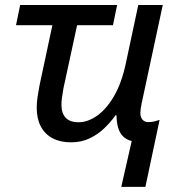

<svg xmlns="http://www.w3.org/2000/svg" viewBox="-20 -558 706 766"><path d="M463.9 187.5 505.4 4.9Q483.9 -1 470.7 -14.2Q457.5 -27.3 451.4 -48.3Q445.3 -69.3 444.8 -98.1H440.9Q422.4 -71.8 396.7 -46.9Q371.1 -22 337.9 -6.1Q304.7 9.8 263.2 9.8Q220.7 9.8 189.9 -6.3Q159.2 -22.5 142.8 -53.5Q126.5 -84.5 126.5 -128.4Q126.5 -149.9 129.9 -172.1Q133.3 -194.3 137.7 -217.3L189 -457.5H43.9L60.5 -538.1H447.3L430.7 -457.5H287.6L232.9 -204.6Q229.5 -185.1 227.3 -168.5Q225.1 -151.9 225.1 -141.1Q225.1 -106.9 241.7 -88.6Q258.3 -70.3 293.5 -70.3Q330.1 -70.3 367.2 -96.2Q404.3 -122.1 434.8 -174.3Q465.3 -226.6 481.9 -304.7L531.7 -538.1H629.4L545.4 -147Q542.5 -133.8 541.3 -124Q540 -114.3 540 -106.9Q540 -90.3 548.6 -80.6Q557.1 -70.8 571.8 -70.8Q584.5 -70.8 595.2 -73.5Q606 -76.2 616.7 -79.6L560.1 187.5Z"/></svg>

Font: Open Sans Medium
Style: Italic
Weight: 500
Italic angle: -12°
Designer: Monotype Design Team
Foundry: Monotype Imaging Inc.
Version: Version 3.000